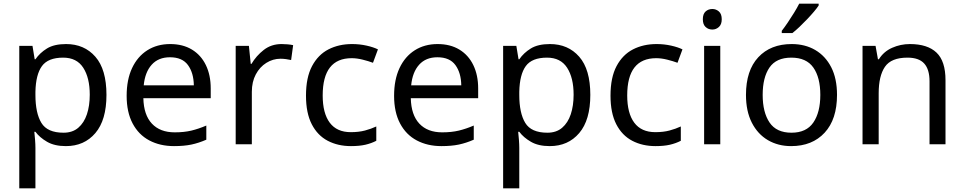

<svg xmlns="http://www.w3.org/2000/svg" viewBox="-20 -786 5252 1046"><path d="M340 -546Q439 -546 499.5 -477Q560 -408 560 -269Q560 -132 499.5 -61Q439 10 339 10Q277 10 236.5 -13.5Q196 -37 173 -68H167Q169 -51 171 -25Q173 1 173 20V240H85V-536H157L169 -463H173Q197 -498 236 -522Q275 -546 340 -546ZM324 -472Q242 -472 208.5 -426Q175 -380 173 -286V-269Q173 -170 205.5 -116.5Q238 -63 326 -63Q375 -63 406.5 -90Q438 -117 453.5 -163.5Q469 -210 469 -270Q469 -362 433.5 -417Q398 -472 324 -472Z M907 -546Q976 -546 1025.5 -516Q1075 -486 1101.5 -431.5Q1128 -377 1128 -304V-251H761Q763 -160 807.5 -112.5Q852 -65 932 -65Q983 -65 1022.5 -74.5Q1062 -84 1104 -102V-25Q1063 -7 1023 1.5Q983 10 928 10Q852 10 793.5 -21Q735 -52 702.5 -113.5Q670 -175 670 -264Q670 -352 699.5 -415Q729 -478 782.5 -512Q836 -546 907 -546ZM906 -474Q843 -474 806.5 -433.5Q770 -393 763 -321H1036Q1035 -389 1004 -431.5Q973 -474 906 -474Z M1514 -546Q1529 -546 1546.5 -544.5Q1564 -543 1577 -540L1566 -459Q1553 -462 1537.5 -464Q1522 -466 1508 -466Q1467 -466 1431 -443.5Q1395 -421 1373.5 -380.5Q1352 -340 1352 -286V0H1264V-536H1336L1346 -438H1350Q1376 -482 1417 -514Q1458 -546 1514 -546Z M1892 10Q1821 10 1765.5 -19Q1710 -48 1678.5 -109Q1647 -170 1647 -265Q1647 -364 1680 -426Q1713 -488 1769.5 -517Q1826 -546 1898 -546Q1939 -546 1977 -537.5Q2015 -529 2039 -517L2012 -444Q1988 -453 1956 -461Q1924 -469 1896 -469Q1738 -469 1738 -266Q1738 -169 1776.5 -117.5Q1815 -66 1891 -66Q1935 -66 1968.5 -75Q2002 -84 2030 -97V-19Q2003 -5 1970.5 2.5Q1938 10 1892 10Z M2364 -546Q2433 -546 2482.5 -516Q2532 -486 2558.5 -431.5Q2585 -377 2585 -304V-251H2218Q2220 -160 2264.5 -112.5Q2309 -65 2389 -65Q2440 -65 2479.5 -74.5Q2519 -84 2561 -102V-25Q2520 -7 2480 1.5Q2440 10 2385 10Q2309 10 2250.5 -21Q2192 -52 2159.5 -113.5Q2127 -175 2127 -264Q2127 -352 2156.5 -415Q2186 -478 2239.5 -512Q2293 -546 2364 -546ZM2363 -474Q2300 -474 2263.5 -433.5Q2227 -393 2220 -321H2493Q2492 -389 2461 -431.5Q2430 -474 2363 -474Z M2976 -546Q3075 -546 3135.5 -477Q3196 -408 3196 -269Q3196 -132 3135.5 -61Q3075 10 2975 10Q2913 10 2872.5 -13.5Q2832 -37 2809 -68H2803Q2805 -51 2807 -25Q2809 1 2809 20V240H2721V-536H2793L2805 -463H2809Q2833 -498 2872 -522Q2911 -546 2976 -546ZM2960 -472Q2878 -472 2844.5 -426Q2811 -380 2809 -286V-269Q2809 -170 2841.5 -116.5Q2874 -63 2962 -63Q3011 -63 3042.5 -90Q3074 -117 3089.5 -163.5Q3105 -210 3105 -270Q3105 -362 3069.5 -417Q3034 -472 2960 -472Z M3551 10Q3480 10 3424.5 -19Q3369 -48 3337.5 -109Q3306 -170 3306 -265Q3306 -364 3339 -426Q3372 -488 3428.5 -517Q3485 -546 3557 -546Q3598 -546 3636 -537.5Q3674 -529 3698 -517L3671 -444Q3647 -453 3615 -461Q3583 -469 3555 -469Q3397 -469 3397 -266Q3397 -169 3435.5 -117.5Q3474 -66 3550 -66Q3594 -66 3627.5 -75Q3661 -84 3689 -97V-19Q3662 -5 3629.5 2.5Q3597 10 3551 10Z M3904 -536V0H3816V-536ZM3861 -737Q3881 -737 3896.5 -723.5Q3912 -710 3912 -681Q3912 -653 3896.5 -639Q3881 -625 3861 -625Q3839 -625 3824 -639Q3809 -653 3809 -681Q3809 -710 3824 -723.5Q3839 -737 3861 -737Z M4540 -269Q4540 -136 4472.5 -63Q4405 10 4290 10Q4219 10 4163.5 -22.5Q4108 -55 4076 -117.5Q4044 -180 4044 -269Q4044 -402 4111 -474Q4178 -546 4293 -546Q4366 -546 4421.5 -513.5Q4477 -481 4508.5 -419.5Q4540 -358 4540 -269ZM4135 -269Q4135 -174 4172.5 -118.5Q4210 -63 4292 -63Q4373 -63 4411 -118.5Q4449 -174 4449 -269Q4449 -364 4411 -418Q4373 -472 4291 -472Q4209 -472 4172 -418Q4135 -364 4135 -269ZM4440 -756Q4431 -742 4414 -722Q4397 -702 4376.5 -680.5Q4356 -659 4335.5 -639.5Q4315 -620 4297 -606H4239V-618Q4254 -637 4271.5 -663Q4289 -689 4306 -716.5Q4323 -744 4334 -766H4440Z M4937 -546Q5033 -546 5082 -499.5Q5131 -453 5131 -349V0H5044V-343Q5044 -408 5015 -440Q4986 -472 4924 -472Q4835 -472 4801 -422Q4767 -372 4767 -278V0H4679V-536H4750L4763 -463H4768Q4794 -505 4840 -525.5Q4886 -546 4937 -546Z"/></svg>

Font: Noto Sans Bassa Vah
Style: Regular
Weight: 400
Designer: Monotype Design Team
Foundry: Monotype Imaging Inc.
Version: Version 2.002